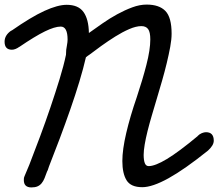

<svg xmlns="http://www.w3.org/2000/svg" viewBox="-45 -773 953 838"><path d="M817 -179Q826 -188 836 -192Q846 -196 854 -196Q888 -196 888 -159Q888 -148 881 -137Q874 -126 863 -116Q761 -34 690.5 5Q620 44 576 44Q526 44 507.5 14Q489 -16 489 -70Q489 -120 506 -192.5Q523 -265 552 -349Q577 -424 594 -490Q611 -556 611 -601Q611 -633 601.5 -646Q592 -659 572 -659Q549 -659 519 -646Q489 -633 458 -613.5Q427 -594 397 -572.5Q367 -551 345 -534Q337 -529 330 -523Q319 -475 301.5 -417Q284 -359 262 -296Q240 -233 216 -169Q192 -105 169 -47Q167 -40 164 -32Q161 -24 161 -26Q155 -9 149.5 4.5Q144 18 136.5 27Q129 36 118.5 40.5Q108 45 92 45Q59 45 59 13Q59 7 59.5 3.5Q60 0 62 -4L83 -54Q106 -113 130 -177.5Q154 -242 175.5 -305.5Q197 -369 215 -427.5Q233 -486 243 -534Q243 -546 244 -555.5Q245 -565 247 -574Q250 -590 250 -600Q250 -657 220 -657Q194 -657 151 -636Q108 -615 39 -568L40 -569Q22 -556 7 -556Q-25 -556 -25 -591Q-25 -620 5 -640V-639Q91 -699 149 -725.5Q207 -752 246 -752Q297 -752 319.5 -720.5Q342 -689 343 -629Q371 -649 402.5 -671Q434 -693 467 -711Q500 -729 532.5 -741Q565 -753 595 -753Q650 -753 677 -725Q704 -697 704 -626Q704 -601 698 -568.5Q692 -536 683 -498.5Q674 -461 662.5 -421Q651 -381 639 -341Q628 -304 617.5 -268.5Q607 -233 599 -201Q591 -169 586.5 -142Q582 -115 582 -97Q582 -74 587 -61Q592 -48 604 -48Q632 -48 683.5 -79Q735 -110 819 -180Z"/></svg>

Font: Discipuli Britannica Bold
Style: Regular
Weight: 700
Designer: Peter Wiegel
Foundry: Peter Wiegel
Version: Version 0.001 2009